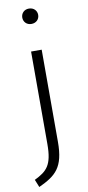

<svg xmlns="http://www.w3.org/2000/svg" viewBox="-104 -792 476 1034"><g transform="rotate(-10 134.0 -275.0)"><path d="M134 -753C108 -753 91 -734 91 -711C91 -688 108 -669 134 -669C161 -669 178 -688 178 -711C178 -734 161 -753 134 -753ZM164 -523H106V-17C106 99 75 127 6 161L23 203C118 159 164 121 164 -19Z"/></g></svg>

Font: FiraGO Light
Style: Regular
Weight: 300
Designer: bBox Type
Foundry: bBox Type GmbH
Version: Version 1.001;PS 001.001;hotconv 1.0.88;makeotf.lib2.5.64775